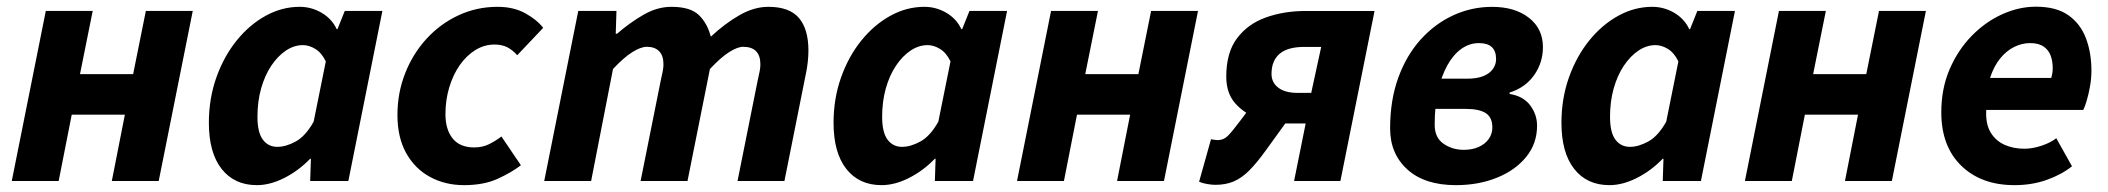

<svg xmlns="http://www.w3.org/2000/svg" viewBox="-20 -528 6149 560"><path d="M14.3 0 113.6 -496.1H250.4L213.3 -311.8H368.3L405.4 -496.1H542.2L442.9 0H306.1L344.2 -193.5H189.2L151.1 0Z M729.2 12Q663.7 12 626.4 -35.3Q589.2 -82.6 589.2 -169.9Q589.2 -240.5 611.1 -302.2Q633 -363.8 670.5 -410.1Q708 -456.3 755.3 -482.2Q802.6 -508.1 854.1 -508.1Q888.2 -508.1 918.1 -490.7Q947.9 -473.2 962 -443H964.3L985.6 -496.1H1095.3L996 0H884.7L886.8 -64.8H884.4Q850.7 -29.9 809.3 -9Q767.8 12 729.2 12ZM788.8 -99.7Q814.1 -99.7 842.7 -115.4Q871.2 -131.1 894.8 -173.1L930.3 -348.9Q918 -374.2 899.7 -385.3Q881.5 -396.4 863.6 -396.4Q837.6 -396.4 813.8 -380.4Q790 -364.4 771.2 -336.3Q752.4 -308.2 741.6 -270.1Q730.9 -231.9 730.9 -187.4Q730.9 -141.9 746.6 -120.8Q762.4 -99.7 788.8 -99.7Z M1333.2 12Q1278.1 12 1234 -12.1Q1189.9 -36.1 1164.5 -81.8Q1139.2 -127.5 1139.2 -192.5Q1139.2 -256.9 1161.6 -314Q1184 -371.1 1223.8 -414.6Q1263.6 -458.2 1316.9 -483.2Q1370.2 -508.1 1431.1 -508.1Q1478 -508.1 1512 -489.3Q1546.1 -470.5 1564.3 -446.8L1488.6 -366.9Q1474.5 -382.7 1459.1 -390.4Q1443.6 -398.1 1422.5 -398.1Q1392.8 -398.1 1366.8 -382.2Q1340.9 -366.3 1321.2 -338.4Q1301.6 -310.5 1290.4 -273.5Q1279.2 -236.5 1279.2 -195.2Q1279.2 -150.3 1300.2 -124.2Q1321.2 -98 1363.2 -98Q1388.3 -98 1407.9 -108.2Q1427.5 -118.3 1442.5 -129.9L1499.3 -46Q1472 -25 1431.5 -6.5Q1390.9 12 1333.2 12Z M1567.3 0 1666.6 -496.1H1778L1775.9 -429.7H1779.9Q1815.9 -461.2 1856.4 -484.7Q1896.8 -508.1 1938.2 -508.1Q1993.3 -508.1 2018.2 -484.2Q2043.1 -460.3 2053.2 -421Q2094.3 -459.4 2136.9 -483.8Q2179.5 -508.1 2220.9 -508.1Q2282.6 -508.1 2310.2 -475.6Q2337.9 -443.1 2337.9 -380.6Q2337.9 -364.2 2335.9 -346.4Q2334 -328.5 2329.9 -310L2267.9 0H2131.1L2189.8 -292.8Q2193.2 -308.4 2195.5 -319.3Q2197.8 -330.3 2197.8 -340.3Q2197.8 -365.9 2185.1 -378.7Q2172.5 -391.5 2147.7 -391.5Q2131.1 -391.5 2106.6 -376Q2082.1 -360.4 2050.6 -326.7L1985.2 0H1848.4L1907.1 -292.8Q1910.4 -308.4 1912.8 -319.3Q1915.1 -330.3 1915.1 -340.3Q1915.1 -365.9 1902.4 -378.7Q1889.8 -391.5 1866.6 -391.5Q1849.2 -391.5 1824.3 -376Q1799.4 -360.4 1767.9 -326.7L1704.1 0Z M2551.2 12Q2485.7 12 2448.4 -35.3Q2411.2 -82.6 2411.2 -169.9Q2411.2 -240.5 2433.1 -302.2Q2455 -363.8 2492.5 -410.1Q2530 -456.3 2577.3 -482.2Q2624.6 -508.1 2676.1 -508.1Q2710.2 -508.1 2740.1 -490.7Q2769.9 -473.2 2784 -443H2786.3L2807.6 -496.1H2917.3L2818 0H2706.7L2708.8 -64.8H2706.4Q2672.7 -29.9 2631.3 -9Q2589.8 12 2551.2 12ZM2610.8 -99.7Q2636.1 -99.7 2664.7 -115.4Q2693.2 -131.1 2716.8 -173.1L2752.3 -348.9Q2740 -374.2 2721.7 -385.3Q2703.5 -396.4 2685.6 -396.4Q2659.6 -396.4 2635.8 -380.4Q2612 -364.4 2593.2 -336.3Q2574.4 -308.2 2563.6 -270.1Q2552.9 -231.9 2552.9 -187.4Q2552.9 -141.9 2568.6 -120.8Q2584.4 -99.7 2610.8 -99.7Z M2946.3 0 3045.6 -496.1H3182.4L3145.3 -311.8H3300.3L3337.4 -496.1H3474.2L3374.9 0H3238.1L3276.2 -193.5H3121.2L3083.1 0Z M3754.4 0 3788.2 -167.9H3734.5Q3691.5 -167.9 3650.5 -182.1Q3609.6 -196.4 3583.1 -226.2Q3556.6 -256 3556.6 -304.4Q3556.6 -374.9 3588.2 -416.6Q3619.7 -458.4 3672.4 -477.2Q3725.2 -496 3788.3 -496H3989.1L3889.5 0ZM3764.5 -257.1H3804.4L3833.5 -391.2H3784.5Q3735.4 -391.2 3712 -370.9Q3688.6 -350.7 3688.6 -312.4Q3688.6 -287.3 3708.4 -272.2Q3728.2 -257.1 3764.5 -257.1ZM3662.8 -262.7 3777.9 -236 3673.9 -92Q3645.9 -53 3623.6 -30.7Q3601.2 -8.4 3578.1 1.3Q3554.9 11.1 3524.5 11.1Q3515 11.1 3501.3 8.8Q3487.6 6.6 3477.4 2L3512.1 -121.8Q3519.6 -120.8 3523.6 -120Q3527.6 -119.3 3531.6 -119.3Q3548.6 -119.3 3561 -131.5Q3573.3 -143.6 3598.5 -177.3Z M4226.4 12Q4135.4 12 4085 -33.6Q4034.5 -79.2 4034.5 -153.4Q4034.5 -235.8 4058.3 -301.3Q4082.1 -366.8 4123.8 -412.9Q4165.4 -458.9 4219 -483.5Q4272.5 -508 4332 -508Q4398.6 -508 4439.4 -476.1Q4480.2 -444.2 4480.2 -390.7Q4480.2 -345.2 4454.6 -308.9Q4429 -272.6 4382.9 -258V-254Q4423 -247.6 4443.1 -220.7Q4463.1 -193.9 4463.1 -161.4Q4463.1 -109.1 4431.2 -70.1Q4399.2 -31 4345.6 -9.5Q4292 12 4226.4 12ZM4249.5 -91Q4274.4 -91 4293.1 -99.5Q4311.8 -108 4322.3 -122.9Q4332.7 -137.7 4332.7 -156.2Q4332.7 -185.4 4313.7 -197.9Q4294.6 -210.4 4254.9 -210.4H4137.4L4154.7 -298.5H4258.8Q4287.6 -298.5 4306.3 -306Q4325 -313.6 4334.3 -326.8Q4343.6 -340 4343.6 -355.7Q4343.6 -402.3 4293.9 -402.3Q4266.1 -402.3 4242.5 -385.7Q4219 -369 4201.4 -337.5Q4183.9 -306 4174.2 -262.2Q4164.5 -218.4 4164.5 -164Q4164.5 -126.6 4190.2 -108.8Q4215.9 -91 4249.5 -91Z M4674.2 12Q4608.7 12 4571.4 -35.3Q4534.2 -82.6 4534.2 -169.9Q4534.2 -240.5 4556.1 -302.2Q4578 -363.8 4615.5 -410.1Q4653 -456.3 4700.3 -482.2Q4747.6 -508.1 4799.1 -508.1Q4833.2 -508.1 4863.1 -490.7Q4892.9 -473.2 4907 -443H4909.3L4930.6 -496.1H5040.3L4941 0H4829.7L4831.8 -64.8H4829.4Q4795.7 -29.9 4754.3 -9Q4712.8 12 4674.2 12ZM4733.8 -99.7Q4759.1 -99.7 4787.7 -115.4Q4816.2 -131.1 4839.8 -173.1L4875.3 -348.9Q4863 -374.2 4844.7 -385.3Q4826.5 -396.4 4808.6 -396.4Q4782.6 -396.4 4758.8 -380.4Q4735 -364.4 4716.2 -336.3Q4697.4 -308.2 4686.6 -270.1Q4675.9 -231.9 4675.9 -187.4Q4675.9 -141.9 4691.6 -120.8Q4707.4 -99.7 4733.8 -99.7Z M5069.3 0 5168.6 -496.1H5305.4L5268.3 -311.8H5423.3L5460.4 -496.1H5597.2L5497.9 0H5361.1L5399.2 -193.5H5244.2L5206.1 0Z M5855.5 12Q5758.6 12 5700.3 -44.7Q5642.1 -101.4 5642.1 -200.5Q5642.1 -269.5 5666.4 -326Q5690.8 -382.5 5730.9 -423.5Q5771 -464.5 5819.9 -486.5Q5868.8 -508.5 5917.9 -508.5Q5977.6 -508.5 6013 -483.4Q6048.4 -458.2 6064.2 -415.9Q6080 -373.6 6080 -322Q6080 -298.3 6075.6 -274.6Q6071.3 -251 6065.7 -232.8Q6060.2 -214.7 6056.2 -207.3H5773.2Q5771 -167.2 5785.6 -142.4Q5800.3 -117.6 5826.2 -105.9Q5852.1 -94.2 5884.2 -94.2Q5907.8 -94.2 5934 -102.8Q5960.2 -111.5 5977.5 -124.8L6023.3 -43.1Q5992.8 -18.6 5949.5 -3.3Q5906.3 12 5855.5 12ZM5784.3 -300.7H5962.7Q5964.7 -307 5965.9 -314.1Q5967.1 -321.2 5967.1 -329.6Q5967.1 -349.6 5961 -366Q5954.9 -382.4 5940.4 -392.3Q5926 -402.3 5901 -402.3Q5877.6 -402.3 5854.9 -391.2Q5832.1 -380 5813.7 -357.4Q5795.3 -334.7 5784.3 -300.7Z"/></svg>

Font: Source Sans Variable
Style: Italic
Weight: 200
Italic angle: -11°
Designer: Paul D. Hunt
Foundry: Adobe Systems Incorporated
Version: Version 3.006;hotconv 1.0.111;makeotfexe 2.5.65597